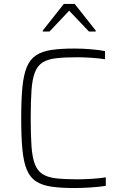

<svg xmlns="http://www.w3.org/2000/svg" viewBox="-20 -941 617 969"><path d="M356 8Q287 8 239.5 1Q192 -6 161.5 -26Q131 -46 115 -85Q99 -124 93 -187Q87 -250 87 -344Q87 -437 93 -500Q99 -563 115 -602Q131 -641 161.5 -661.5Q192 -682 239.5 -689Q287 -696 356 -696Q395 -696 438 -692.5Q481 -689 510 -683V-642Q479 -647 440 -649.5Q401 -652 369 -652Q305 -652 262.5 -647Q220 -642 194.5 -625.5Q169 -609 156 -575.5Q143 -542 139 -485.5Q135 -429 135 -344Q135 -259 139 -202.5Q143 -146 156 -112.5Q169 -79 194.5 -62.5Q220 -46 262.5 -41Q305 -36 369 -36Q403 -36 443.5 -38.5Q484 -41 514 -46V-3Q483 2 438.5 5Q394 8 356 8ZM196 -782V-787L302 -921H357L463 -787V-782H429L329 -887L230 -782Z"/></svg>

Font: Saira ExtraLight
Style: Regular
Weight: 200
Designer: Hector Gatti with collaboration of the Omnibus-Type team
Foundry: Omnibus-Type
Version: Version 1.100; ttfautohint (v1.8.3)